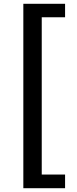

<svg xmlns="http://www.w3.org/2000/svg" viewBox="-20 -820 407 1012"><path d="M103 172V-800H323V-729H200V100H323V172Z"/></svg>

Font: Noto Sans SC Thin SemiBold
Style: Regular
Weight: 600
Version: Version 2.004-H2;hotconv 1.0.118;makeotfexe 2.5.65603